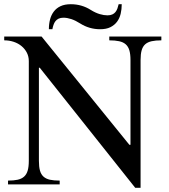

<svg xmlns="http://www.w3.org/2000/svg" viewBox="-20 -875 802 911"><path d="M211.9 -736.3Q211.9 -761.2 217.5 -782.7Q223.1 -804.2 235.4 -820.3Q247.6 -836.4 267.3 -845.7Q287.1 -855 315.9 -855Q368.2 -855 411.1 -827.6Q433.1 -814 453.1 -808.1Q473.1 -802.2 489.7 -802.2Q503.4 -802.2 512.7 -806.4Q522 -810.5 527.8 -817.9Q533.7 -825.2 537.1 -834.7Q540.5 -844.2 543 -855H557.6Q557.6 -831.1 552.5 -809.6Q547.4 -788.1 535.2 -771.7Q522.9 -755.4 503.4 -745.8Q483.9 -736.3 455.1 -736.3Q403.8 -736.3 360.4 -763.7Q338.4 -777.8 318.4 -784.4Q298.3 -791 281.2 -791Q267.6 -791 258.3 -786.6Q249 -782.2 243.2 -774.7Q237.3 -767.1 233.9 -757.1Q230.5 -747.1 228.5 -736.3ZM116.7 -585Q116.7 -606.9 107.4 -625Q98.1 -643.1 82.3 -656.2Q66.4 -669.4 45.2 -676.5Q23.9 -683.6 0 -683.6V-701.7H177.2L593.8 -188H599.1V-590.3Q599.1 -618.2 593.8 -636.2Q588.4 -654.3 576.4 -664.8Q564.5 -675.3 545.2 -679.4Q525.9 -683.6 498.5 -683.6V-701.7H745.6V-683.6Q718.3 -683.6 699.5 -679.4Q680.7 -675.3 668.9 -664.8Q657.2 -654.3 652.1 -636.2Q647 -618.2 647 -590.3V16.1H621.6L168.5 -553.7H164.6V-111.8Q164.6 -83.5 169.7 -65.4Q174.8 -47.4 186.5 -36.9Q198.2 -26.4 217 -22.2Q235.8 -18.1 263.2 -18.1V0H18.1V-18.1Q44.9 -18.1 63.7 -22.2Q82.5 -26.4 94.2 -36.9Q106 -47.4 111.3 -65.4Q116.7 -83.5 116.7 -111.8Z"/></svg>

Font: Khmer Busra Bunong
Style: Regular
Weight: 400
Designer: D. Kanjahn
Version: Version 7.100; 2014